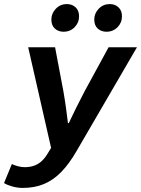

<svg xmlns="http://www.w3.org/2000/svg" viewBox="-68 -728 692 942"><path d="M43.8 194Q17.4 194 -7.9 186.8Q-33.2 179.6 -48.2 170.1L-9.9 76.9Q2.1 82.9 19.7 87.5Q37.2 92.2 52.4 92.2Q78.8 92.2 98.8 85.1Q118.9 78.1 135.1 63.7Q151.2 49.3 164.9 26.8L182.7 -2.2L70.3 -496.1H202.2L243 -280.3Q249.3 -244.9 255.5 -200.4Q261.7 -156 265.4 -123.8H269.4Q284.5 -156 306.4 -200.4Q328.4 -244.9 347.2 -280.3L464.8 -496.1H603.9L306.9 14.4Q271.1 76.3 232.4 115.9Q193.7 155.6 147.7 174.8Q101.6 194 43.8 194ZM243.6 -572.3Q218.3 -572.3 201.1 -587.8Q184 -603.3 184 -632.4Q184 -662.2 205.9 -685.1Q227.7 -708 260.2 -708Q285.8 -708 302.8 -692.1Q319.9 -676.2 319.9 -648Q319.9 -616.6 298.1 -594.5Q276.3 -572.3 243.6 -572.3ZM454.1 -572.3Q428.8 -572.3 411.6 -587.8Q394.5 -603.3 394.5 -632.4Q394.5 -662.2 416.4 -685.1Q438.2 -708 470.7 -708Q496.3 -708 513.3 -692.1Q530.4 -676.2 530.4 -648Q530.4 -616.6 508.6 -594.5Q486.8 -572.3 454.1 -572.3Z"/></svg>

Font: SourceCodeVF
Style: Italic
Weight: 200
Italic angle: -11°
Monospace: yes
Designer: Paul D. Hunt, Teo Tuominen
Foundry: Adobe
Version: Version 1.026;hotconv 1.1.0;makeotfexe 2.6.0